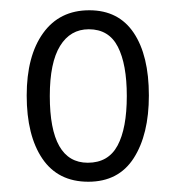

<svg xmlns="http://www.w3.org/2000/svg" viewBox="-20 -743 343 374"><path d="M270 -557Q270 -481 240.5 -435Q211 -389 152 -389Q93 -389 62.5 -434Q32 -479 32 -557Q32 -634 64 -678.5Q96 -723 154 -723Q211 -723 240.5 -679Q270 -635 270 -557ZM77 -556Q77 -426 151 -426Q191 -426 209 -459.5Q227 -493 227 -556Q227 -618 209.5 -652Q192 -686 153 -686Q117 -686 97 -653.5Q77 -621 77 -556Z"/></svg>

Font: Noto Sans Telugu ExtraCondensed Light
Style: Regular
Weight: 300
Width: 2
Designer: Jelle Bosma - Monotype Design Team
Foundry: Monotype Imaging Inc.
Version: Version 2.005; ttfautohint (v1.8.4.7-5d5b)